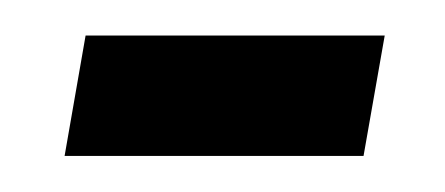

<svg xmlns="http://www.w3.org/2000/svg" viewBox="-20 -334 248 107"><path d="M16 -247.1 27.7 -314.2H194.4L182.6 -247.1Z"/></svg>

Font: Georama ExtraCondensed Thin
Style: Italic
Weight: 100
Width: 2
Italic angle: -9°
Designer: Jean-Baptiste Levee
Foundry: Production Type
Version: Version 1.001